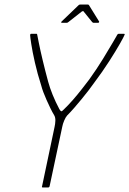

<svg xmlns="http://www.w3.org/2000/svg" viewBox="-20 -821 566 841"><path d="M274 -315Q267 -307 261 -292.5Q255 -278 253 -267L197 -4Q196 -2 194.5 -1Q193 0 192 0H166Q165 0 164 -1Q163 -2 164 -4L219 -265Q222 -278 222.5 -292Q223 -306 218 -315Q209 -330 200.5 -347.5Q192 -365 184 -383Q176 -401 170 -417Q164 -433 161 -445Q144 -498 133 -546.5Q122 -595 117 -628Q112 -661 112 -667Q112 -670 113 -671.5Q114 -673 117 -673H140Q142 -673 142.5 -671Q143 -669 144 -664Q144 -664 150 -633.5Q156 -603 167 -557Q178 -511 191 -463Q198 -437 210.5 -406Q223 -375 240 -343Q244 -336 247.5 -334Q251 -332 259 -341Q278 -359 299 -383Q320 -407 339 -431.5Q358 -456 371 -473Q404 -519 431 -563Q458 -607 474.5 -635.5Q491 -664 491 -664Q493 -669 495.5 -671Q498 -673 499 -673H523Q525 -673 526 -671.5Q527 -670 525 -667Q523 -661 505.5 -630Q488 -599 458.5 -553Q429 -507 390 -455Q381 -442 367.5 -424.5Q354 -407 338 -387.5Q322 -368 305.5 -349Q289 -330 274 -315ZM251 -721Q248 -721 248 -723Q248 -725 250 -727L324 -798Q326 -801 331 -801H365Q369 -801 370 -798L414 -727Q415 -725 413.5 -723Q412 -721 409 -721H389Q388 -721 387 -722Q386 -723 384 -724L346 -771Q345 -774 339 -771L279 -724Q278 -723 276 -722Q274 -721 272 -721Z"/></svg>

Font: Glory Thin Thin
Style: Italic
Weight: 250
Italic angle: -12°
Version: Version 1.011